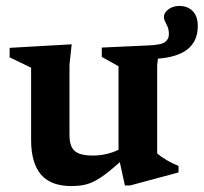

<svg xmlns="http://www.w3.org/2000/svg" viewBox="-20 -616 688 648"><path d="M214.5 -159.5Q214.5 -134.5 222.2 -119.2Q230 -104 247.5 -97.5Q265 -91 294 -91Q322 -91 349.2 -98.8Q376.5 -106.5 394 -119.5L410 -92Q374.5 -59 348.8 -38.2Q323 -17.5 302.5 -6.5Q282 4.5 262.8 8.2Q243.5 12 221 12Q151.5 12 118.2 -27Q85 -66 85 -143.5V-387.5L12.5 -422.5V-454.5L222 -466.5L214.5 -397.5ZM550 -500Q550 -515 545.8 -525.2Q541.5 -535.5 537.2 -543.5Q533 -551.5 533 -558Q533.5 -574 549 -585Q564.5 -596 585 -596Q613 -596 630.2 -578.8Q647.5 -561.5 647.5 -528Q647.5 -478.5 614.5 -451Q581.5 -423.5 513 -418L510.5 -395V-98Q515.5 -93.5 524 -87.5Q532.5 -81.5 542.8 -75.5Q553 -69.5 563.5 -64.5Q574 -59.5 582.5 -56V-34L419 10H401.5L380 -88.5V-392.5L323.5 -424V-455.5L477.5 -462.5Q523 -464 536.5 -473.8Q550 -483.5 550 -500Z"/></svg>

Font: Newsreader SemiBold
Style: Regular
Weight: 600
Designer: Hugues Gentile
Foundry: Production Type
Version: Version 1.003